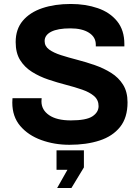

<svg xmlns="http://www.w3.org/2000/svg" viewBox="-20 -718 707 968"><path d="M330 12Q254 12 188 -12Q122 -36 82 -83Q42 -130 42 -201Q42 -207 42.5 -213Q43 -219 43 -223H190Q190 -222 189.5 -216.5Q189 -211 189 -207Q189 -164 227.5 -137.5Q266 -111 337 -111Q415 -111 446 -131.5Q477 -152 477 -183Q477 -214 454.5 -233.5Q432 -253 394.5 -266Q357 -279 312.5 -290.5Q268 -302 223.5 -317Q179 -332 141.5 -355.5Q104 -379 81.5 -415Q59 -451 59 -506Q59 -571 95 -613.5Q131 -656 193.5 -677Q256 -698 337 -698Q411 -698 472.5 -677Q534 -656 570.5 -611Q607 -566 607 -496V-484H463V-493Q463 -531 428.5 -553Q394 -575 335 -575Q271 -575 238 -558Q205 -541 205 -511Q205 -485 227.5 -468.5Q250 -452 287.5 -440Q325 -428 369.5 -416.5Q414 -405 458.5 -389.5Q503 -374 540.5 -350.5Q578 -327 600.5 -291Q623 -255 623 -202Q623 -125 585.5 -78Q548 -31 482 -9.5Q416 12 330 12ZM268 230 320 138H265V40H403V126L340 230Z"/></svg>

Font: Archivo VF Beta
Style: Regular
Weight: 400
Designer: Hector Gatti
Foundry: Omnibus-Type
Version: Version 1.002